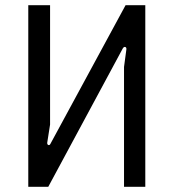

<svg xmlns="http://www.w3.org/2000/svg" viewBox="-20 -720 670 740"><path d="M89 0H166L453 -533C459 -544 469 -539 467 -529L458 -462V0H540V-700H464L174 -165C170 -157 161 -161 162 -170L173 -240V-700H89Z"/></svg>

Font: Finlandica
Style: Regular
Weight: 400
Designer: Niklas Ekholm, Juho Hiilivirta, Jaakko Suomalainen
Foundry: Helsinki Type Studio
Version: Version 2.000;Glyphs 3.2 (3202)